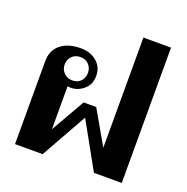

<svg xmlns="http://www.w3.org/2000/svg" viewBox="-128 -840 935 960"><g transform="rotate(20 339.0 -360.0)"><path d="M53 -441Q53 -499 92.5 -531Q132 -563 199 -563Q250 -563 284 -534.5Q318 -506 318 -459Q318 -413 287 -386.5Q256 -360 218 -360Q206 -360 201 -362V-133L304 -313H371L474 -134V-720H621V0H473L337 -244L200 0H53ZM274 -459Q274 -485 257 -503Q240 -521 213 -521Q184 -521 167 -503Q150 -485 150 -459Q150 -433 168 -415Q186 -397 213 -397Q240 -397 257 -414.5Q274 -432 274 -459Z"/></g></svg>

Font: Taviraj SemiBold
Style: Regular
Weight: 600
Designer: Katatrad Team
Foundry: CadsonDemak
Version: Version 1.001